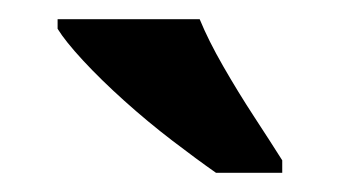

<svg xmlns="http://www.w3.org/2000/svg" viewBox="-20 -786 354 200"><path d="M205 -606Q185 -620 159.5 -639.5Q134 -659 109.5 -681Q85 -703 66.5 -723Q48 -743 40 -756V-766H188Q197 -744 212.5 -717Q228 -690 245 -664Q262 -638 274 -619V-606Z"/></svg>

Font: Noto Serif Tamil ExtraCondensed ExtraBold
Style: Italic
Weight: 800
Width: 2
Italic angle: -12°
Designer: Indian Type Foundry, Tom Grace, and the Monotype Design Team
Foundry: Monotype Imaging Inc.
Version: Version 2.003; ttfautohint (v1.8.4.7-5d5b)